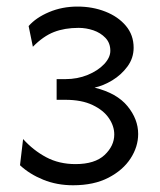

<svg xmlns="http://www.w3.org/2000/svg" viewBox="-20 -547 479 576"><path d="M199.2 8.8Q150.9 8.8 109.9 -7.8Q68.8 -24.4 40 -51.3L49.3 -129.9Q79.6 -96.2 118.4 -75.4Q157.2 -54.7 206.5 -54.7Q264.6 -54.7 293.7 -82Q322.8 -109.4 322.8 -143.6Q322.8 -168.9 306.6 -192.6Q290.5 -216.3 257.8 -231.9Q225.1 -247.6 175.8 -247.6H149.9V-309.6H175.8Q212.4 -309.6 243.2 -322.3Q273.9 -335 292.5 -354.7Q311 -374.5 311 -394.5Q311 -418 296.4 -433.3Q281.7 -448.7 260 -456.1Q238.3 -463.4 215.8 -463.4Q173.8 -463.4 141.8 -450.9Q109.9 -438.5 78.6 -406.7L65.9 -468.8Q87.9 -494.1 127.2 -510.7Q166.5 -527.3 212.4 -527.3Q257.8 -527.3 296.1 -512.2Q334.5 -497.1 357.7 -469.5Q380.9 -441.9 380.9 -403.8Q380.9 -372.6 362.3 -347.4Q343.8 -322.3 316.7 -305.9Q289.6 -289.6 263.7 -284.2Q330.6 -267.6 362.5 -228.5Q394.5 -189.5 394.5 -145Q394.5 -106.9 371.8 -71.8Q349.1 -36.6 305.4 -13.9Q261.7 8.8 199.2 8.8Z"/></svg>

Font: Harmattan
Style: Regular
Weight: 400
Designer: George W. Nuss III and SIL International
Foundry: SIL International
Version: Version 4.000